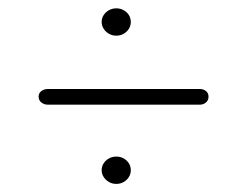

<svg xmlns="http://www.w3.org/2000/svg" viewBox="-20 -575 591 465"><path d="M261.7 -488.6Q252 -488.6 243.9 -493.2Q235.8 -497.8 231 -505.4Q226.2 -513 226.2 -521.6Q226.2 -531 231 -538.4Q235.8 -545.9 243.9 -550.3Q252 -554.8 261.7 -554.8Q271.6 -554.8 279.5 -550.3Q287.5 -545.9 292.2 -538.4Q296.8 -531 296.8 -521.6Q296.8 -513 292.2 -505.4Q287.5 -497.8 279.5 -493.2Q271.6 -488.6 261.7 -488.6ZM73.5 -341Q73.5 -349.5 80.2 -354.5Q87 -359.5 96 -359.5H464Q472.5 -359.5 478.8 -354.5Q485 -349.5 485 -341Q485 -332 478.8 -326.8Q472.5 -321.5 464 -321.5H95.5Q87 -321.5 80.2 -326.8Q73.5 -332 73.5 -341ZM261.7 -129.6Q252 -129.6 243.9 -134.2Q235.8 -138.8 231 -146.4Q226.2 -154 226.2 -162.6Q226.2 -172 231 -179.4Q235.8 -186.9 243.9 -191.3Q252 -195.8 261.7 -195.8Q271.6 -195.8 279.5 -191.3Q287.5 -186.9 292.2 -179.4Q296.8 -172 296.8 -162.6Q296.8 -154 292.2 -146.4Q287.5 -138.8 279.5 -134.2Q271.6 -129.6 261.7 -129.6Z"/></svg>

Font: Fraunces Light
Style: Regular
Weight: 300
Version: Version 1.000;[b76b70a41]